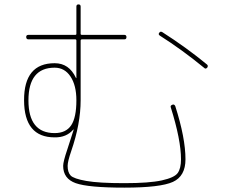

<svg xmlns="http://www.w3.org/2000/svg" viewBox="-20 -820 1040 880"><path d="M230.5 -210Q282.2 -210 306.2 -245.6Q330.1 -281.2 330.1 -360.4Q330.1 -428.7 303.2 -469.2Q276.4 -509.8 230.5 -509.8Q110.4 -509.8 110.4 -359.9Q110.4 -210 230.5 -210ZM330.1 -463.9V-633.8Q330.1 -639.6 325.2 -639.6H110.4Q100.6 -639.6 100.1 -649.9Q99.6 -660.2 110.4 -660.2H325.2Q330.1 -660.2 330.1 -665V-790Q330.1 -799.8 339.8 -799.8Q349.6 -799.8 349.6 -790V-665Q349.6 -660.2 355.5 -660.2H549.8Q559.6 -660.2 559.6 -649.9Q559.6 -639.6 549.8 -639.6H355.5Q350.6 -639.6 349.6 -634.8V-360.4Q349.6 -252.9 306.6 -127.9Q290 -80.1 290 -59.6Q290 -30.3 303.7 -15.6Q317.4 -1 375.5 9.3Q433.6 19.5 549.8 19.5Q664.1 19.5 721.7 6.8Q779.3 -5.9 794.4 -26.9Q809.6 -47.9 809.6 -89.8Q809.6 -178.7 762.7 -328.1Q759.8 -335.9 769.5 -339.8Q778.3 -343.8 783.2 -334Q830.1 -187.5 830.1 -89.8Q830.1 -12.7 772.5 13.7Q714.8 40 549.8 40Q384.8 40 327.1 19.5Q269.5 -1 269.5 -59.6Q269.5 -79.1 288.1 -133.8Q316.4 -221.7 317.4 -224.6V-226.6Q315.4 -226.6 315.4 -225.6Q284.2 -189.5 230.5 -190.4Q90.8 -190.4 90.3 -360.4Q89.8 -530.3 230.5 -530.3Q296.9 -530.3 328.1 -462.9Q328.1 -461.9 329.1 -461.9Q330.1 -461.9 330.1 -463.9ZM711.9 -657.2Q704.1 -663.1 710 -669.9Q714.8 -677.7 723.6 -672.9Q834 -602.5 928.7 -524.4Q935.5 -518.6 929.7 -509.8Q921.9 -502 916 -508.8Q813.5 -592.8 711.9 -657.2Z"/></svg>

Font: Rounded Mgen+ 1mn thin
Style: Regular
Weight: 100
Designer: [Source Han Sans]
Ryoko NISHIZUKA  (kana & ideographs); Paul D. Hunt (Latin, Greek & Cyrillic); Wenlong ZHANG  (bopomofo
Version: Version 1.059.20150602